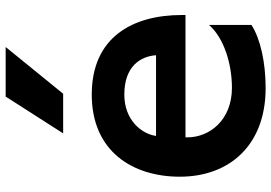

<svg xmlns="http://www.w3.org/2000/svg" viewBox="-160 -722 958 678"><g transform="rotate(-90 319.0 -383.0)"><path d="M570 26V-124C524 -71 432 -43 348 -43C233 -43 173 -123 173 -200V-207H605V-220C605 -392 528 -538 324 -538C123 -538 34 -393 34 -227C34 -54 143 76 347 76C437 76 520 58 570 26ZM187 -639H327L492 -842H317ZM463 -311H178C185 -362 234 -423 324 -423C423 -423 459 -367 463 -311Z"/></g></svg>

Font: LINE Seed JP_OTF Bold
Style: Regular
Weight: 700
Designer: LINE & Fontrix & Fontworks
Version: Version 1.009